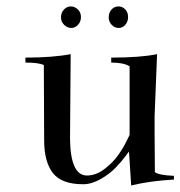

<svg xmlns="http://www.w3.org/2000/svg" viewBox="-20 -566 564 601"><path d="M59.6 -385.7Q145.5 -385.7 201.2 -396.5L199.2 -128.9Q201.2 -16.6 252 -16.6Q280.3 -16.6 306.6 -36.6Q333 -56.6 349.6 -80.1Q366.2 -103.5 376 -124L385.7 -143.6V-358.4Q367.2 -370.1 328.1 -370.1V-385.7Q419.9 -385.7 471.7 -396.5L463.9 -202.1Q463.9 -180.7 463.9 -153.3L464.8 -27.3Q476.6 -17.6 524.4 -15.6V-3.9Q450.2 0 390.6 14.6L383.8 -91.8L372.1 -76.2Q360.4 -60.5 341.8 -41Q323.2 -21.5 294.9 -5.4Q266.6 10.7 240.2 10.7Q172.9 10.7 145.5 -24.4Q118.2 -59.6 118.2 -127L117.2 -362.3Q101.6 -370.1 59.6 -370.1ZM170.9 -511.7Q170.9 -526.4 180.2 -536.1Q189.5 -545.9 201.2 -545.9Q213.9 -545.9 223.6 -536.6Q233.4 -527.3 233.4 -512.7Q233.4 -498 224.1 -488.3Q214.8 -478.5 203.1 -478.5Q190.4 -478.5 180.7 -488.3Q170.9 -498 170.9 -511.7ZM320.3 -511.7Q320.3 -526.4 329.1 -536.1Q337.9 -545.9 350.6 -545.9Q363.3 -545.9 372.1 -536.6Q380.9 -527.3 380.9 -512.7Q380.9 -498 372.1 -488.3Q363.3 -478.5 351.6 -478.5Q338.9 -478.5 329.6 -488.3Q320.3 -498 320.3 -511.7Z"/></svg>

Font: Bentham
Style: Regular
Weight: 400
Version: Version 002.002